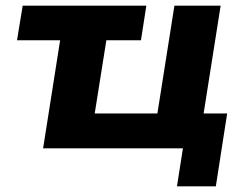

<svg xmlns="http://www.w3.org/2000/svg" viewBox="-20 -523 873 677"><path d="M604 134 625 0H132L192 -381H40L60 -503H496L477 -381H355L314 -123H535L595 -503H758L698 -123H781L741 134Z"/></svg>

Font: Nunito Sans 7pt ExtraBold
Style: Italic
Weight: 800
Italic angle: -9°
Designer: Vernon Adams
Foundry: Vernon Adams
Version: Version 3.101;gftools[0.9.27]